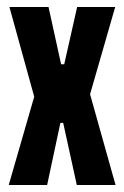

<svg xmlns="http://www.w3.org/2000/svg" viewBox="-20 -530 355 550"><path d="M5 0 78 -253 7 -510H119L155 -346H164L201 -510H310L238 -260L311 0H200L161 -178H153L115 0Z"/></svg>

Font: Saira UltraCondensed ExtraBold
Style: Regular
Weight: 800
Width: 1
Designer: Hector Gatti with collaboration of the Omnibus-Type team
Foundry: Omnibus-Type
Version: Version 1.101